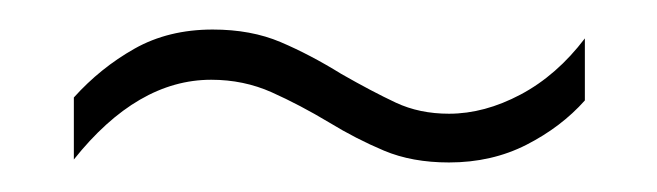

<svg xmlns="http://www.w3.org/2000/svg" viewBox="-20 -419 445 130"><path d="M203 -336Q183 -348 164 -356.5Q145 -365 123 -365Q73 -365 30 -311V-353Q48 -373 71 -386Q94 -399 124 -399Q150 -399 170 -390.5Q190 -382 211 -369Q232 -357 248 -349.5Q264 -342 284 -342Q308 -342 332.5 -355Q357 -368 376 -393V-351Q360 -333 336.5 -321Q313 -309 284 -309Q259 -309 240 -317Q221 -325 203 -336Z"/></svg>

Font: Noto Sans Myanmar UI ExtraCondensed ExtraLight
Style: Regular
Weight: 200
Width: 2
Designer: Monotype Design Team
Foundry: Monotype Imaging Inc.
Version: Version 2.103; ttfautohint (v1.8.4.7-5d5b)